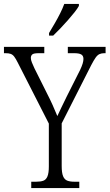

<svg xmlns="http://www.w3.org/2000/svg" viewBox="-26 -951 554 971"><path d="M132 0V-32H157Q179 -32 193 -37Q207 -42 214 -59Q221 -76 221 -109V-326L64 -634Q54 -654 46 -664.5Q38 -675 28 -678.5Q18 -682 2 -682H-6V-714H198V-682H170Q144 -682 137 -675.5Q130 -669 130 -658Q130 -648 135.5 -634.5Q141 -621 148 -606L211 -480Q227 -449 240 -420Q253 -391 264 -364Q272 -382 284.5 -407.5Q297 -433 312 -464L379 -597Q388 -616 392 -629.5Q396 -643 396 -653Q396 -669 385 -675.5Q374 -682 349 -682H317V-714H508V-682H501Q488 -682 477.5 -677.5Q467 -673 457.5 -659.5Q448 -646 435 -621L286 -327V-112Q286 -77 293 -60Q300 -43 314 -37.5Q328 -32 350 -32H375V0ZM222 -784Q237 -809 251.5 -834Q266 -859 278.5 -884Q291 -909 299 -931H373V-921Q366 -908 351 -889Q336 -870 317 -848.5Q298 -827 279 -807Q260 -787 243 -771H222Z"/></svg>

Font: Noto Serif Ethiopic Condensed Light
Style: Regular
Weight: 300
Width: 3
Designer: Monotype Design Team
Foundry: Monotype Imaging Inc.
Version: Version 2.102